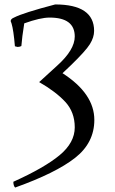

<svg xmlns="http://www.w3.org/2000/svg" viewBox="-20 -544 517 863"><path d="M203 -465Q161 -465 89 -439Q79 -377 76 -337Q68 -333 59 -333L47 -336Q41 -408 32 -438L28 -449Q28 -459 43 -465Q83 -486 228 -524Q403 -524 403 -405Q403 -376 384 -345.5Q365 -315 299 -251L261 -215Q404 -123 404 -5Q404 98 317 166Q230 234 48 299Q40 291 40 273Q180 210 248 153.5Q316 97 316 28.5Q316 -40 273.5 -86Q231 -132 156 -175L237 -249Q316 -320 316 -380Q316 -465 203 -465Z"/></svg>

Font: Rosarivo
Style: Regular
Weight: 400
Designer: Pablo Ugerman
Foundry: Pablo Ugerman
Version: Version 1.003